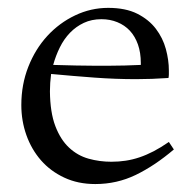

<svg xmlns="http://www.w3.org/2000/svg" viewBox="-20 -458 493 488"><path d="M326.2 -256.8Q273.9 -256.8 220.7 -260.7Q167.5 -264.6 109.9 -270Q106.9 -247.1 106.9 -226.1Q107.4 -172.4 120.6 -137.7Q133.8 -103 155.5 -82.8Q177.2 -62.5 205.1 -54.7Q232.9 -46.9 263.2 -46.9Q282.2 -46.9 299.6 -49.6Q316.9 -52.2 334.5 -58.1Q352.1 -64 370.4 -73.5Q388.7 -83 409.2 -97.2L421.9 -78.1Q373 -36.6 325 -13.4Q276.9 9.8 222.2 9.8Q178.2 9.8 143.3 -6.6Q108.4 -22.9 84.2 -50.5Q60.1 -78.1 47.1 -114.5Q34.2 -150.9 34.2 -190.9Q34.2 -243.2 52 -288.3Q69.8 -333.5 100.3 -366.7Q130.9 -399.9 170.9 -418.9Q210.9 -438 254.9 -438Q299.3 -438 328.9 -423.1Q358.4 -408.2 376.2 -384.8Q394 -361.3 401.6 -333.3Q409.2 -305.2 409.2 -278.8Q409.2 -273.4 409.2 -269Q409.2 -264.6 408.2 -259.8Q365.7 -256.8 326.2 -256.8ZM237.8 -409.2Q212.9 -409.2 193.1 -399.9Q173.3 -390.6 158 -374.8Q142.6 -358.9 132.1 -337.6Q121.6 -316.4 115.2 -293Q149.9 -292 173.6 -291.5Q197.3 -291 213.9 -291H262.2Q279.3 -291 296.9 -291.5Q314.5 -292 337.9 -293V-297.9Q337.9 -324.2 330.6 -345Q323.2 -365.7 310.1 -379.9Q296.9 -394 278.3 -401.6Q259.8 -409.2 237.8 -409.2Z"/></svg>

Font: Simonetta
Style: Regular
Weight: 400
Designer: Gayaneh Bagdasaryan
Foundry: BrownFox
Version: Version 1.001